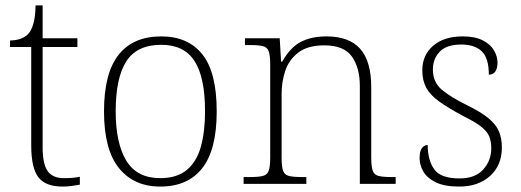

<svg xmlns="http://www.w3.org/2000/svg" viewBox="-20 -677 1919 707"><path d="M210 10Q148 10 121.5 -24Q95 -58 95 -142V-504H17V-528Q38 -528 55 -534Q72 -540 83 -551Q94 -562 102 -586.5Q110 -611 111 -657H137V-536H265V-504H137V-134Q137 -73 155.5 -47Q174 -21 215 -21Q232 -21 245 -22Q258 -23 274 -26V3Q258 6 242 8Q226 10 210 10Z M570 10Q473 10 418 -58Q363 -126 363 -267Q363 -407 416.5 -475Q470 -543 574 -543Q672 -543 725 -477Q778 -411 778 -267Q778 -126 725 -58Q672 10 570 10ZM570 -21Q631 -21 667.5 -51Q704 -81 719.5 -136.5Q735 -192 735 -267Q735 -392 696.5 -452Q658 -512 574 -512Q484 -512 445 -451Q406 -390 406 -267Q406 -150 445 -85.5Q484 -21 570 -21Z M877 0V-25H897Q931 -25 947.5 -29Q964 -33 969.5 -48.5Q975 -64 975 -98V-439Q975 -473 969.5 -488Q964 -503 948.5 -507Q933 -511 905 -511H882V-536H1010L1015 -450H1019Q1050 -504 1089 -523.5Q1128 -543 1182 -543Q1266 -543 1306.5 -497Q1347 -451 1347 -356V-98Q1347 -64 1352.5 -48.5Q1358 -33 1374.5 -29Q1391 -25 1424 -25H1437V0H1305V-361Q1305 -427 1276 -468.5Q1247 -510 1174 -510Q1113 -510 1078.5 -483.5Q1044 -457 1030.5 -416.5Q1017 -376 1017 -331V-97Q1017 -63 1022.5 -48Q1028 -33 1044.5 -29Q1061 -25 1094 -25H1108V0Z M1671 10Q1616 10 1584 -6Q1552 -22 1538.5 -46Q1525 -70 1525 -95Q1525 -112 1529 -122.5Q1533 -133 1540 -138Q1547 -143 1555 -143Q1555 -87 1579 -53.5Q1603 -20 1672 -20Q1730 -20 1759.5 -53Q1789 -86 1789 -131Q1789 -156 1781.5 -174.5Q1774 -193 1752 -210.5Q1730 -228 1687 -249Q1631 -279 1597.5 -303Q1564 -327 1549.5 -354Q1535 -381 1535 -418Q1535 -474 1575 -508.5Q1615 -543 1684 -543Q1729 -543 1757.5 -528.5Q1786 -514 1799 -491.5Q1812 -469 1812 -447Q1812 -426 1804 -414Q1796 -402 1780 -402Q1780 -464 1753.5 -488.5Q1727 -513 1679 -513Q1624 -513 1599 -486.5Q1574 -460 1574 -421Q1574 -375 1606 -347.5Q1638 -320 1701 -289Q1752 -264 1779.5 -241Q1807 -218 1817.5 -192.5Q1828 -167 1828 -134Q1828 -68 1784.5 -29Q1741 10 1671 10Z"/></svg>

Font: Noto Serif Khmer ExtraLight
Style: Regular
Weight: 250
Version: Version 2.003